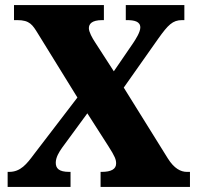

<svg xmlns="http://www.w3.org/2000/svg" viewBox="-20 -734 777 754"><path d="M10 0H257V-59H252C211 -59 199 -73 199 -95C199 -116 212 -137 224 -154L323 -289L405 -161C432 -119 436 -107 436 -92C436 -70 417 -59 379 -59H375V0H726V-59H714C690 -59 664 -72 639 -112L466 -390L602 -583C640 -636 658 -655 695 -655H704V-714H474V-655H478C507 -655 531 -650 531 -626C531 -608 513 -580 503 -565L427 -454L354 -567C342 -585 329 -609 329 -623C329 -639 339 -655 382 -655H388V-714H35V-655H48C97 -655 108 -636 129 -602L284 -351L114 -129C85 -90 61 -59 16 -59H10Z"/></svg>

Font: Noto Serif Georgian SemiCondensed Black
Style: Regular
Weight: 900
Width: 4
Designer: Monotype Design Team, Akaki Razmadze
Foundry: Google LLC
Version: Version 2.003